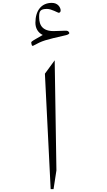

<svg xmlns="http://www.w3.org/2000/svg" viewBox="-20 -1274 740 1334"><path d="M210 -956C279 -993 288 -995 440 -1030C452 -1033 465 -1040 461 -1047L459 -1050C452 -1065 431 -1060 415 -1060C394 -1060 365 -1058 352 -1058C252 -1058 252 -1129 252 -1161C252 -1198 262 -1212 307 -1212C338 -1212 382 -1185 388 -1185C395 -1185 404 -1192 401 -1207C398 -1224 382 -1254 340 -1254C268 -1254 226 -1201 226 -1116C226 -1080 242 -1048 277 -1031L216 -996C204 -989 197 -983 197 -979C197 -972 200 -965 201 -960C203 -956 206 -954 210 -956ZM332 40H352L372 -90L360 -855L292 -762Z"/></svg>

Font: Kawkab Mono Light
Style: Regular
Weight: 300
Monospace: yes
Designer: Abdullah Arif
Foundry: Abdullah Arif
Version: Version 1.000;PS 000.500;hotconv 1.0.88;makeotf.lib2.5.64775